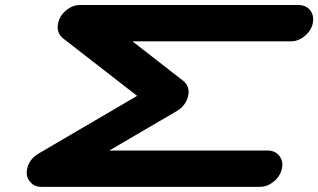

<svg xmlns="http://www.w3.org/2000/svg" viewBox="-20 -728 1240 748"><path d="M1022.5 -141.6Q1051.8 -141.6 1067.9 -121.1Q1080.1 -106 1080.1 -86.4Q1080.1 -79.1 1078.1 -70.8Q1071.8 -41.5 1046.6 -20.8Q1021.5 0 992.2 0H141.6Q112.3 0 96.2 -21Q84 -35.6 84 -55.2Q84 -62.5 85.9 -70.8Q93.8 -107.9 130.4 -129.9L514.2 -354.5L225.6 -578.6Q204.6 -596.2 204.6 -622.1Q204.6 -629.4 206.5 -637.7Q212.4 -667 237.5 -687.7Q262.7 -708.5 292 -708.5H1142.6Q1171.9 -708.5 1188.5 -688Q1200.2 -672.4 1200.2 -652.8Q1200.2 -645.5 1198.7 -637.7Q1192.4 -608.4 1167.2 -587.6Q1142.1 -566.9 1112.8 -566.9H496.1L693.8 -413.1Q714.8 -396 714.8 -370.1Q714.8 -362.8 712.9 -354.5Q705.1 -317.4 668.9 -295.4L405.8 -141.6Z"/></svg>

Font: Robtronika
Style: Italic
Weight: 400
Italic angle: -12°
Designer: GGBot
Version: 1.00